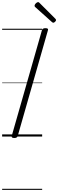

<svg xmlns="http://www.w3.org/2000/svg" viewBox="-20 -1279 545 1799"><path d="M114 14Q99 14 93 9Q87 4 90 -6L373 -996Q377 -1006 384 -1010.5Q391 -1015 406 -1015Q420 -1015 426.5 -1010.5Q433 -1006 429 -995L146 -5Q143 4 136 9Q129 14 114 14ZM479 -1066Q476 -1066 473 -1068Q470 -1070 466 -1073L312 -1211Q307 -1215 305.5 -1218Q304 -1221 304 -1226Q304 -1232 309.5 -1240Q315 -1248 323 -1253.5Q331 -1259 337 -1259Q342 -1259 345 -1256.5Q348 -1254 352 -1250L499 -1103Q503 -1099 504 -1096Q505 -1093 505 -1090Q505 -1084 496 -1075Q487 -1066 479 -1066ZM0 490H375V500H0ZM0 -20H375V0H0ZM0 -505H375V-500H0ZM0 -1010H375V-1000H0Z"/></svg>

Font: Playwrite TZ Guides
Style: Regular
Weight: 400
Designer: Veronika Burian, José Scaglione
Foundry: TypeTogether
Version: Version 1.003